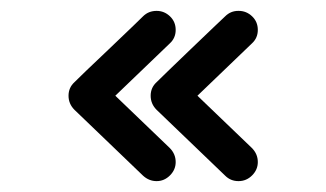

<svg xmlns="http://www.w3.org/2000/svg" viewBox="-20 -468 600 353"><path d="M268 -448Q282 -448 292.5 -438Q303 -428 303 -413Q303 -398 292 -388L192 -292L292 -196Q303 -185 303 -170Q303 -156 292.5 -145.5Q282 -135 268 -135Q254 -135 243 -145L117 -266Q106 -277 106 -292Q106 -307 117 -317Q125 -325 138 -337.5Q151 -350 179 -376.5Q207 -403 225 -420.5Q243 -438 243 -438Q253 -448 268 -448ZM418 -448H419Q433 -448 443.5 -438Q454 -428 454 -413Q454 -398 443 -388L343 -292L443 -196Q454 -185 454 -170Q454 -156 443.5 -145.5Q433 -135 418.5 -135Q404 -135 394 -145L268 -266Q257 -277 257 -292Q257 -307 268 -317Q276 -325 289 -337.5Q302 -350 329.5 -376.5Q357 -403 375.5 -420.5Q394 -438 394 -438Q404 -448 418 -448Z"/></svg>

Font: Brass Mono
Style: Regular
Weight: 400
Monospace: yes
Version: Version 1.100; ttfautohint (v1.8.3) -l 8 -r 50 -G 200 -x 14 